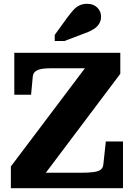

<svg xmlns="http://www.w3.org/2000/svg" viewBox="-20 -987 706 1007"><path d="M257 -629Q232 -629 213 -627.5Q194 -626 181 -621Q168 -616 161 -608Q154 -600 152 -586L143 -490H55V-710H611V-600L179 -26L149 -81H406Q446 -81 471 -84.5Q496 -88 508 -97Q520 -106 522 -124L535 -245H625V0H37V-114L457 -671L484 -629ZM336 -899 267 -804V-772H318L418 -810Q448 -820 468.5 -832.5Q489 -845 499.5 -861.5Q510 -878 510 -900Q510 -928 490 -947.5Q470 -967 437 -967Q414 -967 396.5 -958.5Q379 -950 365 -934.5Q351 -919 336 -899Z"/></svg>

Font: Roboto Serif
Style: Bold
Weight: 700
Designer: Greg Gazdowicz
Foundry: Commercial Type
Version: Version 1.008